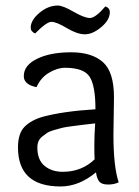

<svg xmlns="http://www.w3.org/2000/svg" viewBox="-20 -664 504 694"><path d="M377 -620Q377 -592 346 -566Q315 -540 287 -540Q259 -540 221.5 -562.5Q184 -585 166 -585Q148 -585 107 -543Q91 -550 91 -564Q91 -591 122.5 -617.5Q154 -644 189 -644Q207 -644 246 -621.5Q285 -599 305 -599Q325 -599 361 -641Q377 -635 377 -620ZM392 -312 390 -177Q390 -62 409 -5Q393 3 370.5 3Q348 3 339 -7.5Q330 -18 327 -41Q265 10 199 10Q45 10 45 -131Q45 -182 69 -206Q93 -230 135 -242Q210 -262 325 -269Q325 -354 304 -386.5Q283 -419 215 -419Q187 -419 157 -401Q127 -383 112 -349Q66 -358 66 -389Q66 -428 114 -451.5Q162 -475 237 -475Q312 -475 352 -439.5Q392 -404 392 -312ZM324 -218Q295 -215 280.5 -213Q266 -211 241.5 -208Q217 -205 205 -202Q193 -199 175.5 -194Q158 -189 149.5 -183Q141 -177 132 -170Q115 -156 115 -131Q115 -86 141 -64.5Q167 -43 207 -43Q275 -43 322 -88Q321 -102 321 -139Q321 -176 324 -218Z"/></svg>

Font: Overlock Mod
Style: Regular
Weight: 400
Designer: Dario Muhafara
Foundry: Dario Manuel Muhafara
Version: Version 1.001